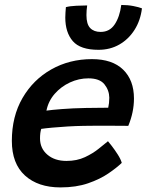

<svg xmlns="http://www.w3.org/2000/svg" viewBox="-20 -778 607 794"><path d="M483.5 -104.5Q463 -84.5 428.2 -60.8Q393.5 -37 344.2 -20Q295 -3 230 -3Q137.5 -3 83.2 -52.2Q29 -101.5 29 -195.5Q29 -296.5 73 -372.5Q117 -448.5 192.2 -491Q267.5 -533.5 360.5 -533.5Q444.5 -533.5 489.2 -490Q534 -446.5 534 -370.5Q534 -314 510.5 -257.5Q504.5 -257.5 482.2 -257.8Q460 -258 430.5 -258Q401 -258 372.5 -258Q344 -258 325.5 -257.5Q294.5 -257 260.2 -255Q226 -253 196.5 -250.2Q167 -247.5 150.5 -245Q145.5 -229 145.5 -205.5Q145.5 -164.5 175.8 -138.5Q206 -112.5 255 -112.5Q298 -112.5 331.5 -128.2Q365 -144 388.8 -163.5Q412.5 -183 426.5 -194Q430 -190.5 442.2 -174.5Q454.5 -158.5 467 -139Q479.5 -119.5 483.5 -104.5ZM172 -320.5Q191.5 -323.5 236.2 -327Q281 -330.5 335 -331.5Q366.5 -332 394.2 -332.2Q422 -332.5 427.5 -332.5Q429.5 -341 430.8 -352Q432 -363 432 -374Q431.5 -405 411.8 -429.5Q392 -454 345.5 -454Q306 -454 269.2 -437Q232.5 -420 206.2 -390Q180 -360 172 -320.5ZM567 -743.5Q561 -693.5 536.5 -654.8Q512 -616 473.8 -594Q435.5 -572 387.5 -572Q312 -572 281 -608Q250 -644 250 -705.5Q250 -715.5 250.8 -726.5Q251.5 -737.5 252.5 -748.5Q269.5 -753 295.8 -754.2Q322 -755.5 340.5 -755.5Q339 -745 338.2 -734.8Q337.5 -724.5 337.5 -715.5Q337.5 -678 353 -662Q368.5 -646 396 -646Q433.5 -646 454.2 -677Q475 -708 481.5 -757.5Q508.5 -757.5 531.5 -753Q554.5 -748.5 567 -743.5Z"/></svg>

Font: Grandstander Medium
Style: Italic
Weight: 500
Italic angle: -15°
Designer: Tyler Finck
Foundry: Etcetera Type Co
Version: Version 1.200; ttfautohint (v1.8.3)